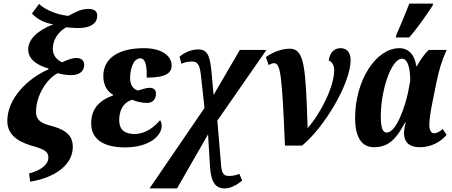

<svg xmlns="http://www.w3.org/2000/svg" viewBox="-20 -816 2531 1076"><path d="M149 202C292 179 388 106 388 7C388 -43 365 -82 280 -107C223 -122 182 -134 182 -190C182 -285 247 -379 304 -406C322 -400 351 -395 380 -395C427 -395 452 -419 452 -452C452 -480 431 -491 409 -491C381 -491 353 -478 328 -467C300 -479 276 -504 276 -543C276 -587 299 -632 350 -663C376 -661 406 -658 426 -659C492 -661 525 -687 525 -729C525 -753 508 -766 474 -766C432 -766 397 -745 363 -727C301 -733 232 -761 199 -794L159 -740C189 -708 231 -686 279 -680C191 -646 138 -596 138 -539C138 -481 193 -449 252 -432L251 -427C136 -377 21 -265 21 -138C21 -47 103 -14 176 6C232 23 251 36 251 67C251 108 207 139 143 156Z M681 10C818 10 886 -56 886 -110C886 -127 881 -138 877 -142C843 -104 797 -65 733 -65C680 -65 648 -89 648 -142C648 -192 667 -242 722 -257C736 -249 774 -239 802 -239C838 -239 854 -261 854 -292C854 -313 840 -324 818 -324C799 -324 774 -314 754 -309C728 -314 709 -339 709 -378C709 -420 723 -489 767 -489C796 -489 804 -444 802 -381C909 -381 942 -407 942 -449C942 -500 891 -546 786 -546C643 -546 559 -489 559 -389C559 -340 581 -302 614 -285L613 -281C548 -257 491 -216 491 -125C491 -39 555 10 681 10Z M818 240H972L1146 -63L1157 119C1162 197 1183 240 1239 240C1271 240 1311 220 1337 195L1321 158C1310 164 1285 170 1268 170C1226 173 1221 145 1218 97L1198 -140L1473 -536H1324L1177 -284L1165 -417C1156 -507 1141 -539 1090 -539C1053 -539 1012 -521 986 -498L997 -459C1010 -465 1031 -471 1049 -471C1090 -475 1100 -448 1106 -394L1126 -211Z M1577 0H1673C1797 -102 1945 -348 1945 -480C1945 -521 1924 -546 1889 -546C1851 -546 1829 -521 1822 -477C1842 -470 1853 -448 1853 -423C1853 -333 1780 -184 1704 -98C1693 -434 1687 -541 1607 -543C1566 -544 1515 -528 1470 -496L1486 -451C1494 -457 1507 -462 1515 -462C1551 -462 1560 -411 1577 0Z M2198 -606H2273C2319 -658 2371 -733 2404 -784L2408 -796H2274C2254 -744 2222 -668 2201 -620ZM2076 9C2166 9 2205 -48 2250 -129H2254C2235 -66 2235 9 2333 9C2397 9 2449 -21 2483 -60L2461 -93C2442 -77 2428 -69 2412 -69C2396 -69 2386 -88 2386 -116C2386 -144 2393 -191 2402 -236L2424 -345C2440 -423 2454 -472 2483 -536H2383C2356 -512 2335 -478 2315 -444H2313C2305 -507 2271 -546 2218 -546C2088 -546 1970 -367 1970 -154C1970 -60 1999 9 2076 9ZM2147 -73C2126 -73 2114 -96 2114 -165C2114 -308 2172 -487 2233 -487C2265 -487 2279 -435 2279 -362L2266 -295C2253 -232 2204 -73 2147 -73Z"/></svg>

Font: Noto Serif Condensed Extra
Style: Italic
Weight: 800
Width: 3
Italic angle: -12°
Designer: Monotype Design Team
Foundry: Monotype Imaging Inc.
Version: Version 1.901